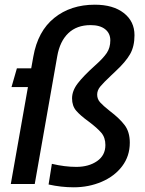

<svg xmlns="http://www.w3.org/2000/svg" viewBox="-20 -784 619 818"><path d="M187 2 201 -86Q256 -73 305 -73Q358 -73 393.5 -97.5Q429 -122 429 -166Q429 -198 411.5 -218.5Q394 -239 358 -266Q322 -292 304.5 -312.5Q287 -333 287 -365Q287 -397 311 -428.5Q335 -460 385 -505Q420 -536 435 -558.5Q450 -581 450 -612Q450 -642 428 -659.5Q406 -677 366 -677Q307 -677 271 -642.5Q235 -608 224 -545L128 0H26L99 -413H29L52 -493H113L122 -543Q141 -651 211 -707.5Q281 -764 384 -764Q462 -764 507.5 -728.5Q553 -693 553 -634Q553 -586 534 -553Q515 -520 473 -481L454 -463Q420 -431 407 -415Q394 -399 394 -381Q394 -362 406.5 -348Q419 -334 448 -311Q489 -280 511 -251Q533 -222 533 -176Q533 -119 500.5 -76Q468 -33 413 -9.5Q358 14 294 14Q241 14 187 2Z"/></svg>

Font: Cabin Medium
Style: Italic
Weight: 500
Italic angle: -7°
Designer: Pablo Impallari
Foundry: Pablo Impallari. http://www.impallari.com Igino Marini. http://www.ikern.com
Version: Version 2.200